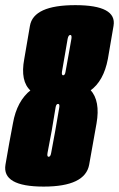

<svg xmlns="http://www.w3.org/2000/svg" viewBox="-49 -700 452 728"><path d="M116.5 7.5Q274.5 7.5 289.2 -76.2Q304 -160 317 -232Q332 -317.5 293.8 -359.2Q255.5 -401 189.5 -401Q123 -401 69 -359.5Q15 -318 0 -232Q-14 -159.5 -28.2 -76Q-42.5 7.5 116.5 7.5ZM135.5 -105.5Q128.5 -105.5 131.2 -120.2Q134 -135 147 -204Q159.5 -279.5 161.8 -292.8Q164 -306 171 -306Q178 -306 175.8 -292.8Q173.5 -279.5 160.5 -204Q147.5 -135 145 -120.2Q142.5 -105.5 135.5 -105.5ZM175 -319.5Q241 -319.5 292.5 -355.8Q344 -392 360 -476.5Q368 -523.5 381.5 -602Q395 -680.5 236.5 -680.5Q78 -680.5 64.5 -602Q51 -523.5 43 -476.5Q27 -391.5 67.8 -355.5Q108.5 -319.5 175 -319.5ZM190.5 -414.5Q184 -414.5 186 -428.2Q188 -442 198.5 -500.5Q204.5 -538.5 207.5 -553Q210.5 -567.5 217.5 -567.5Q224 -567.5 221.8 -553Q219.5 -538.5 212.5 -500.5Q201.5 -442 199.5 -428.2Q197.5 -414.5 190.5 -414.5Z"/></svg>

Font: Anybody UltraCondensed ExtraBold
Style: Italic
Weight: 800
Width: 1
Italic angle: -10°
Version: Version 1.113;gftools[0.9.25]